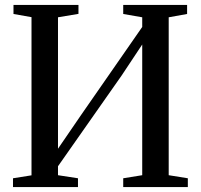

<svg xmlns="http://www.w3.org/2000/svg" viewBox="-20 -763 819 783"><path d="M33 0V-36L108.5 -48V-693L35 -706V-743H300V-706.5L216.5 -692.5V-156.5L311 -294.5L560 -653V-692.5L482.5 -706V-743H743V-706L668 -692.5V-48.5L746 -36V0H482.5V-36L560 -48.5V-581.5L476 -455L216.5 -85V-48.5L298 -36V0Z"/></svg>

Font: Merriweather 72pt
Style: Regular
Weight: 400
Version: Version 2.100